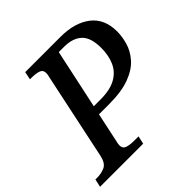

<svg xmlns="http://www.w3.org/2000/svg" viewBox="-206 -869 1023 1023"><g transform="rotate(-45 305.5 -357.0)"><path d="M-21 0 -11 -45H2Q34 -45 60.5 -57Q87 -69 97 -114L200 -601Q205 -619 205 -631Q205 -655 184.5 -662Q164 -669 133 -669H120L129 -714H394Q502 -714 565.5 -665Q629 -616 629 -521Q629 -483 617 -440.5Q605 -398 572.5 -360.5Q540 -323 479.5 -300Q419 -277 323 -277H248L213 -113Q211 -106 209.5 -97Q208 -88 208 -83Q208 -59 228.5 -52Q249 -45 281 -45H314L304 0ZM309 -327Q382 -327 425.5 -351.5Q469 -376 488 -419.5Q507 -463 507 -519Q507 -597 471.5 -630Q436 -663 371 -663H331L259 -327Z"/></g></svg>

Font: Noto Serif Medium
Style: Italic
Weight: 500
Italic angle: -12°
Designer: Monotype Design Team
Foundry: Monotype Imaging Inc.
Version: Version 2.014; ttfautohint (v1.8.4.7-5d5b)